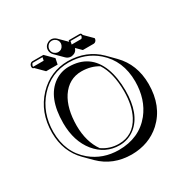

<svg xmlns="http://www.w3.org/2000/svg" viewBox="-199 -999 1194 1232"><g transform="rotate(-30 398.5 -383.5)"><path d="M440.9 -771H522.9Q528.3 -770.5 531.7 -767.6Q535.6 -762.7 536.1 -755.9L592.8 -699.2Q592.8 -681.6 577.6 -673.3Q573.2 -671.4 569.3 -671.4H488.8L451.7 -708Q441.4 -678.2 410.6 -673.3Q406.2 -672.9 402.3 -672.4Q381.3 -673.3 366.2 -688L309.6 -744.6Q294.4 -760.7 293.9 -780.8Q293.9 -812.5 323.2 -827.6Q334.5 -833 346.2 -833Q367.2 -832 382.3 -817.4L439 -761.2ZM301.8 -671.4H216.8L160.2 -728Q154.8 -728.5 151.9 -731Q148.4 -735.4 147.9 -742.2Q147.9 -758.8 161.6 -768.1Q166 -770.5 169.9 -771H253.9L310.5 -714.4ZM411.6 -557.6Q317.9 -557.6 262.2 -474.6Q211.9 -397.9 211.4 -270.5Q211.9 -150.9 267.6 -72.3Q323.2 -34.2 389.2 -34.2Q495.6 -34.2 548.3 -133.8Q585.4 -204.6 585.9 -310.1Q585.4 -447.3 534.7 -524.4Q482.9 -557.1 411.6 -557.6ZM745.6 -272.5Q745.6 -108.4 642.1 -13.2Q554.7 65.9 425.8 66.4Q288.6 65.4 198.2 -23.9L141.6 -80.6Q52.2 -170.9 51.8 -310.1Q51.8 -460.9 147 -562Q238.3 -657.7 368.2 -658.2Q505.9 -657.2 596.7 -567.4L652.8 -510.7Q745.1 -417.5 745.6 -272.5ZM679.2 -329.1Q679.2 -482.9 575.7 -573.2Q489.7 -647.5 368.2 -647.9Q237.8 -647.9 149.4 -549.8Q62.5 -452.1 62 -310.1Q62 -158.2 167.5 -70.3Q252.4 -0.5 369.1 0Q521 0 607.4 -106.9Q678.7 -196.8 679.2 -329.1ZM355 -624Q513.2 -624 569.3 -477.5Q595.7 -407.2 596.2 -310.1Q596.2 -137.2 503.9 -63.5Q454.1 -24.4 389.2 -23.9Q283.7 -23.9 213.9 -108.9Q145.5 -193.4 145 -327.1Q145 -518.1 250.5 -591.3Q297.9 -623.5 355 -624ZM304.2 -780.8Q304.2 -754.4 329.1 -742.7Q337.4 -738.8 346.2 -738.8Q373 -738.8 384.3 -764.2Q387.7 -772.9 388.2 -780.8Q388.2 -807.1 362.8 -819.3Q354 -822.8 346.2 -823.2Q319.8 -823.2 307.6 -797.9Q304.2 -789.1 304.2 -780.8ZM236.8 -737.8 241.7 -761.2H169.9Q165 -761.2 159.7 -748.5Q158.2 -744.6 158.2 -742.2Q158.2 -739.7 158.7 -738.3L160.2 -737.8ZM449.2 -761.2 444.3 -737.8H513.2Q520 -737.8 524.9 -750.5Q525.9 -753.9 525.9 -755.9Q524.9 -760.3 522.9 -761.2Z"/></g></svg>

Font: Linux Biolinum Shadow O
Style: Regular
Weight: 400
Designer: Philipp H. Poll
Foundry: Philipp H. Poll
Version: Version 1.0.4